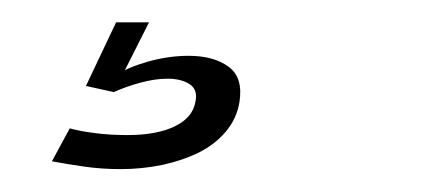

<svg xmlns="http://www.w3.org/2000/svg" viewBox="-20 -20 394 172"><path d="M88 131.5Q107 131.5 125 127.8Q143 124 157.8 116.8Q172.5 109.5 182.2 98Q192 86.5 194.5 71.5Q198 49.5 184.8 39.8Q171.5 30 149 30Q131 30 112.5 35.2Q94 40.5 85 47L82 62.5Q93 57.5 106 54Q119 50.5 130 50.5Q142.5 50.5 150 55.5Q157.5 60.5 155 71.5Q152.5 85.5 136.5 93.2Q120.5 101 94 101Q78 101 64.8 99.2Q51.5 97.5 42.5 95L26.5 124.5Q39.5 127 55.2 129.2Q71 131.5 88 131.5ZM82 62.5 113.5 0H84L57 57Z"/></svg>

Font: Anybody UltraCondensed Thin Light
Style: Italic
Weight: 300
Italic angle: -10°
Version: Version 1.111